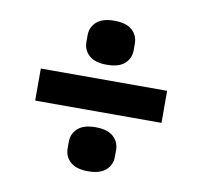

<svg xmlns="http://www.w3.org/2000/svg" viewBox="-67 -653 733 696"><g transform="rotate(10 300.0 -305.0)"><path d="M532 -247H67V-365H532ZM213 -97V-121Q213 -151 234.5 -170.5Q256 -190 300 -190Q344 -190 365.5 -170.5Q387 -151 387 -121V-97Q387 -67 365.5 -47.5Q344 -28 300 -28Q256 -28 234.5 -47.5Q213 -67 213 -97ZM213 -489V-513Q213 -543 234.5 -562.5Q256 -582 300 -582Q344 -582 365.5 -562.5Q387 -543 387 -513V-489Q387 -459 365.5 -439.5Q344 -420 300 -420Q256 -420 234.5 -439.5Q213 -459 213 -489Z"/></g></svg>

Font: Aneliza
Style: Bold
Weight: 700
Designer: Mike Abbink, Paul van der Laan, Pieter van Rosmalen
Foundry: Bold Monday
Version: Version 3.0